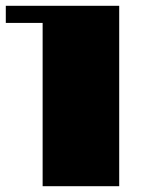

<svg xmlns="http://www.w3.org/2000/svg" viewBox="-35 -642 495 662"><path d="M376 -622V0H112V-563H-15V-622Z"/></svg>

Font: Sarpanch Black
Style: Regular
Weight: 900
Designer: Manushi Parikh (Devanagari and Latin), Jyotish Sonowal (Devanagari)
Foundry: Indian Type Foundry
Version: Version 2.004;PS 1.0;hotconv 1.0.78;makeotf.lib2.5.61930; tt